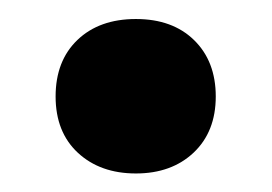

<svg xmlns="http://www.w3.org/2000/svg" viewBox="-20 -175 286 202"><path d="M123 7.5Q85.5 7.5 62 -14.2Q38.5 -36 38.5 -73.5Q38.5 -111 61.5 -133Q84.5 -155 123 -155Q161.5 -155 184.2 -132.8Q207 -110.5 207 -73.5Q207 -36.5 183.8 -14.5Q160.5 7.5 123 7.5Z"/></svg>

Font: Encode Sans SC SemiCondensed SemiBold
Style: Regular
Weight: 600
Width: 4
Designer: Multiple Designers
Foundry: Impallari Type
Version: Version 3.002